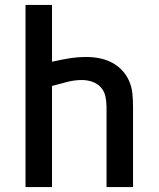

<svg xmlns="http://www.w3.org/2000/svg" viewBox="-20 -755 640 775"><path d="M83 0V-735H190V-506Q190 -506 190 -506Q190 -506 191 -506Q225 -514 259.5 -519.5Q294 -525 329 -525Q355 -525 381 -520Q407 -515 430.5 -503Q454 -491 472.5 -471.5Q491 -452 501.5 -427.5Q512 -403 514.5 -376.5Q517 -350 517 -324V0H410V-324Q410 -345 405.5 -366Q401 -387 387 -402.5Q373 -418 352.5 -425Q332 -432 311 -432Q280 -432 250 -424Q220 -416 190 -408V0Z"/></svg>

Font: Iosevka Custom SmBdEx
Style: Regular
Weight: 600
Width: 7
Monospace: yes
Designer: Belleve Invis
Foundry: Belleve Invis
Version: Version 11.2.4; ttfautohint (v1.8.4)